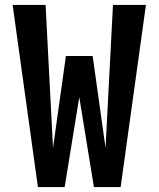

<svg xmlns="http://www.w3.org/2000/svg" viewBox="-20 -755 640 775"><path d="M133 0 31 -735H164L194 -158L246 -529H354L406 -158L436 -735H569L467 0H359L300 -363L241 0Z"/></svg>

Font: Iosevka Custom XBdEx
Style: Regular
Weight: 800
Width: 7
Monospace: yes
Designer: Belleve Invis
Foundry: Belleve Invis
Version: Version 11.2.4; ttfautohint (v1.8.4)